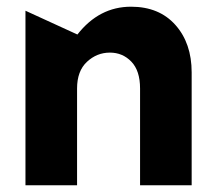

<svg xmlns="http://www.w3.org/2000/svg" viewBox="-20 -553 644 573"><path d="M371 -533Q276 -533 211 -450L56 -521V0H210V-289Q210 -341 239.5 -368.5Q269 -396 308 -396Q346 -396 372 -369Q398 -342 398 -289V0H552V-337Q552 -424 503.5 -478.5Q455 -533 371 -533Z"/></svg>

Font: Geom
Style: Bold
Weight: 700
Version: Version 1.102